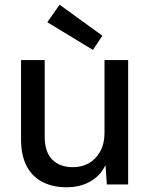

<svg xmlns="http://www.w3.org/2000/svg" viewBox="-20 -780 632 812"><path d="M261 12Q203 12 159.5 -10.5Q116 -33 92.5 -78Q69 -123 69 -191V-526H169V-203Q169 -137 201 -105Q233 -73 289 -73Q326 -73 355.5 -89.5Q385 -106 403.5 -139Q422 -172 422 -220V-526H522V0H432L426 -82Q405 -37 362 -12.5Q319 12 261 12ZM373 -569 180 -686 232 -760 413 -629Z"/></svg>

Font: DM Sans 9pt Medium
Style: Regular
Weight: 500
Version: Version 4.004;gftools[0.9.30]